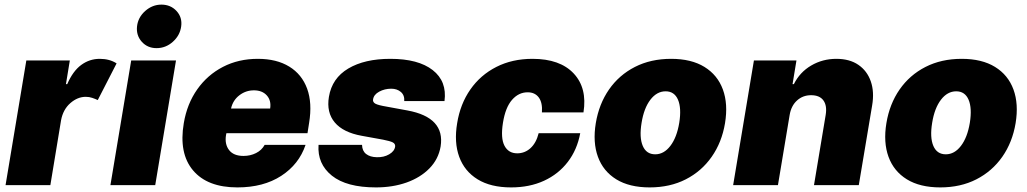

<svg xmlns="http://www.w3.org/2000/svg" viewBox="-20 -810 4493 840"><path d="M4.3 0 95.2 -545.5H285.5L268.5 -441.8H274.1Q299 -499.3 335.4 -525.9Q371.8 -552.6 416.2 -552.6Q459.5 -552.6 490.1 -532.7L407.7 -372.2Q396.3 -377.5 383.3 -381.9Q370.4 -386.4 355.1 -386.4Q319.2 -386.4 287.6 -358.7Q256 -331 247.2 -284.1L200.3 0Z M463.1 0 554 -545.5H750L659.1 0ZM664.8 -599.4Q625.4 -599.4 600.3 -627.3Q575.3 -655.2 579.5 -694.6Q583.8 -734 615.2 -761.9Q646.7 -789.8 686.1 -789.8Q726.6 -789.8 752.3 -761.9Q778.1 -734 772.7 -694.6Q767.4 -655.2 736.3 -627.3Q705.3 -599.4 664.8 -599.4Z M1018.5 9.9Q887.4 9.9 824.6 -64.6Q761.7 -139.2 784.1 -271.3Q798.3 -355.8 842.9 -419Q887.4 -482.2 955.4 -517.4Q1023.4 -552.6 1108 -552.6Q1190.3 -552.6 1245.6 -518.6Q1300.8 -484.7 1323.7 -422.1Q1346.6 -359.4 1332.4 -272.7L1325.3 -227.3H970.5L968.8 -218.8Q962.4 -179.3 982.1 -153.6Q1001.8 -127.8 1045.5 -127.8Q1075.3 -127.8 1100.1 -140.3Q1125 -152.7 1137.8 -176.1H1316.8Q1288 -90.9 1210.2 -40.5Q1132.5 9.9 1018.5 9.9ZM990.8 -335.2H1161.9Q1167.3 -370.4 1147.2 -392.6Q1127.1 -414.8 1090.9 -414.8Q1055.4 -414.8 1027.2 -393.1Q998.9 -371.4 990.8 -335.2Z M1924.7 -367.9H1748.6Q1750.4 -393.5 1733.7 -407.7Q1717 -421.9 1691.8 -421.9Q1662.6 -421.9 1638.8 -408.9Q1615.1 -396 1612.2 -375Q1610.4 -366.8 1617.5 -359.7Q1624.6 -352.6 1654.8 -346.6L1762.8 -326.7Q1927.9 -296.2 1907.7 -169Q1898.1 -113.3 1858.7 -73.2Q1819.2 -33 1758.7 -11.5Q1698.2 9.9 1625 9.9Q1496.1 9.9 1432 -41.5Q1367.9 -93 1373.6 -176.1H1563.9Q1564.6 -149.5 1581.9 -136.2Q1599.1 -122.9 1627.8 -122.2Q1659.1 -121.1 1682.5 -134.8Q1706 -148.4 1708.8 -169Q1709.9 -180.8 1698.7 -186.8Q1687.5 -192.8 1656.2 -198.9L1562.5 -215.9Q1481.5 -230.5 1444.6 -274.3Q1407.7 -318.2 1419 -386.4Q1432.5 -468 1503.9 -510.3Q1575.3 -552.6 1687.5 -552.6Q1810 -552.6 1873 -503.4Q1936.1 -454.2 1924.7 -367.9Z M2215.9 9.9Q2127.1 9.9 2069.6 -25.4Q2012.1 -60.7 1989 -124.1Q1965.9 -187.5 1980.1 -271.3Q1993.6 -355.1 2037.8 -418.5Q2082 -481.9 2151.5 -517.2Q2220.9 -552.6 2309.7 -552.6Q2430 -552.6 2489.9 -488.6Q2549.7 -424.7 2532.7 -318.2H2350.9Q2354 -360.8 2337.2 -383.5Q2320.3 -406.2 2288.4 -406.2Q2248.9 -406.2 2220 -373Q2191.1 -339.8 2180.4 -272.7Q2169.7 -205.6 2187.1 -172.4Q2204.5 -139.2 2242.9 -139.2Q2275.9 -139.2 2301 -161.9Q2326 -184.7 2336.6 -227.3H2518.5Q2505 -154.8 2464.1 -101.6Q2423.3 -48.3 2360.1 -19.2Q2296.9 9.9 2215.9 9.9Z M2822.4 9.9Q2733.7 9.9 2676.3 -25.4Q2619 -60.7 2595.9 -124.1Q2572.8 -187.5 2586.6 -271.3Q2600.5 -355.1 2644.5 -418.5Q2688.6 -481.9 2757.8 -517.2Q2827.1 -552.6 2916.2 -552.6Q3004.6 -552.6 3062 -517.2Q3119.3 -481.9 3142.6 -418.5Q3165.8 -355.1 3152 -271.3Q3138.1 -187.5 3093.7 -124.1Q3049.4 -60.7 2980.3 -25.4Q2911.2 9.9 2822.4 9.9ZM2846.6 -134.9Q2884.6 -134.9 2912.8 -171.7Q2941.1 -208.5 2951.7 -272.7Q2962 -337 2946.2 -373.8Q2930.4 -410.5 2892 -410.5Q2853.7 -410.5 2825.5 -373.8Q2797.2 -337 2786.9 -272.7Q2776.3 -208.5 2792.1 -171.7Q2807.9 -134.9 2846.6 -134.9Z M3434.7 -306.8 3383.5 0H3187.5L3278.4 -545.5H3464.5L3447.4 -441.8H3453.1Q3479 -494 3528.9 -523.3Q3578.8 -552.6 3639.2 -552.6Q3697.1 -552.6 3735.4 -526.3Q3773.8 -500 3789.8 -453.8Q3805.8 -407.7 3795.5 -348L3737.2 0H3541.2L3592.3 -306.8Q3599.1 -347.3 3582.6 -370.4Q3566.1 -393.5 3528.4 -393.5Q3492.5 -393.5 3467 -370.4Q3441.4 -347.3 3434.7 -306.8Z M4093.8 9.9Q4005 9.9 3947.6 -25.4Q3890.3 -60.7 3867.2 -124.1Q3844.1 -187.5 3858 -271.3Q3871.8 -355.1 3915.8 -418.5Q3959.9 -481.9 4029.1 -517.2Q4098.4 -552.6 4187.5 -552.6Q4275.9 -552.6 4333.3 -517.2Q4390.6 -481.9 4413.9 -418.5Q4437.1 -355.1 4423.3 -271.3Q4409.4 -187.5 4365.1 -124.1Q4320.7 -60.7 4251.6 -25.4Q4182.5 9.9 4093.8 9.9ZM4117.9 -134.9Q4155.9 -134.9 4184.1 -171.7Q4212.4 -208.5 4223 -272.7Q4233.3 -337 4217.5 -373.8Q4201.7 -410.5 4163.4 -410.5Q4125 -410.5 4096.8 -373.8Q4068.5 -337 4058.2 -272.7Q4047.6 -208.5 4063.4 -171.7Q4079.2 -134.9 4117.9 -134.9Z"/></svg>

Font: Inter UI Black
Style: Italic
Weight: 900
Italic angle: -9.39999°
Designer: Rasmus Andersson
Foundry: rsms
Version: 3.2;8d6f07862